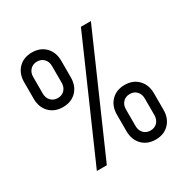

<svg xmlns="http://www.w3.org/2000/svg" viewBox="-173 -917 1061 1084"><g transform="rotate(-30 357.0 -375.0)"><path d="M160 0 489 -750H554L225 0ZM176 -407.5Q121.5 -407.5 88.2 -441.8Q55 -476 55 -531.5V-639Q55 -694.5 88.2 -728.8Q121.5 -763 176 -763Q230.5 -763 263.8 -728.8Q297 -694.5 297 -639V-531.5Q297 -476 263.8 -441.8Q230.5 -407.5 176 -407.5ZM176 -466.5Q203.5 -466.5 220.2 -484.5Q237 -502.5 237 -531.5V-639Q237 -668 220 -686Q203 -704 176 -704Q148.5 -704 131.2 -686Q114 -668 114 -639V-531.5Q114 -502.5 131.2 -484.5Q148.5 -466.5 176 -466.5ZM537.5 13Q483.5 13 450.2 -21.2Q417 -55.5 417 -111V-218.5Q417 -274 450.2 -308.2Q483.5 -342.5 537.5 -342.5Q592 -342.5 625.2 -308.2Q658.5 -274 658.5 -218.5V-111Q658.5 -55.5 625.2 -21.2Q592 13 537.5 13ZM537.5 -46Q565 -46 582 -64Q599 -82 599 -111V-218.5Q599 -247.5 582 -265.5Q565 -283.5 538 -283.5Q510 -283.5 493 -265.5Q476 -247.5 476 -218.5V-111Q476 -82 493 -64Q510 -46 537.5 -46Z"/></g></svg>

Font: Mohave Light
Style: Regular
Weight: 400
Version: Version 2.003